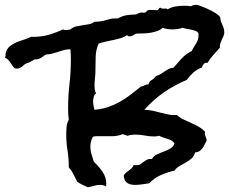

<svg xmlns="http://www.w3.org/2000/svg" viewBox="-200 -825 965 809"><path d="M745.1 -688.5Q745.1 -679.7 741.2 -671.9L734.4 -657.2Q731.4 -650.4 728.5 -642.6Q725.6 -634.8 726.6 -624Q712.9 -608.4 699.2 -593.8Q685.5 -579.1 674.8 -560.5Q664.1 -561.5 658.7 -555.7Q653.3 -549.8 650.4 -540Q629.9 -533.2 614.3 -519Q598.6 -504.9 586.9 -488.3Q535.2 -466.8 490.2 -435.5Q445.3 -404.3 408.2 -362.3Q425.8 -362.3 442.9 -358.4Q460 -354.5 477.1 -350.1Q494.1 -345.7 510.7 -342.3Q527.3 -338.9 544.9 -340.8Q557.6 -329.1 573.7 -321.3Q589.8 -313.5 606 -306.6Q622.1 -299.8 637.2 -291Q652.3 -282.2 664.1 -269.5Q664.1 -267.6 663.6 -266.1Q663.1 -264.6 663.1 -262.7Q663.1 -254.9 667 -247.6Q670.9 -240.2 670.9 -232.4Q666 -224.6 662.1 -215.8Q658.2 -207 652.8 -200.2Q647.5 -193.4 640.6 -188.5Q633.8 -183.6 622.1 -182.6Q617.2 -166 606.4 -156.7Q595.7 -147.5 582.5 -140.1Q569.3 -132.8 556.6 -125.5Q543.9 -118.2 535.2 -106.4Q505.9 -99.6 478 -87.4Q450.2 -75.2 428.7 -52.7Q414.1 -50.8 398.9 -48.3Q383.8 -45.9 369.1 -45.9Q348.6 -45.9 335.9 -54.2Q323.2 -62.5 321.3 -85Q324.2 -91.8 330.1 -96.7L342.8 -106.4Q349.6 -111.3 355 -116.7Q360.4 -122.1 363.3 -129.9Q365.2 -129.9 368.2 -129.4Q371.1 -128.9 374 -128.9Q385.7 -128.9 392.6 -133.8Q399.4 -138.7 405.8 -143.6Q412.1 -148.4 419.9 -152.3Q427.7 -156.2 440.4 -155.3Q447.3 -168 460.9 -174.3Q474.6 -180.7 489.3 -186Q503.9 -191.4 517.1 -198.7Q530.3 -206.1 535.2 -220.7Q530.3 -228.5 522.5 -232.9Q514.6 -237.3 504.9 -240.2L486.3 -246.1Q477.5 -249 470.7 -252.9Q460 -250 450.2 -250Q429.7 -250 410.2 -253.9Q390.6 -257.8 370.1 -257.8Q351.6 -257.8 337.9 -252.9Q333 -253.9 327.6 -255.9Q322.3 -257.8 317.4 -259.8Q294.9 -251 270.5 -251H207Q199.2 -251 191.4 -249Q180.7 -229.5 180.7 -207Q180.7 -190.4 185.5 -175.3Q190.4 -160.2 195.3 -143.6Q214.8 -126 231.4 -102.1Q248 -78.1 248 -49.8Q248 -43 247.1 -39.1Q237.3 -45.9 221.7 -45.9Q208 -45.9 195.8 -42Q183.6 -38.1 169.9 -36.1Q159.2 -41 147.5 -46.4Q135.7 -51.8 125 -59.6Q117.2 -76.2 109.4 -91.3Q101.6 -106.4 89.8 -120.1V-124Q89.8 -158.2 84.5 -191.4Q79.1 -224.6 79.1 -258.8Q79.1 -274.4 80.6 -290.5Q82 -306.6 89.8 -320.3Q86.9 -343.8 86.9 -369.1Q86.9 -419.9 92.8 -470.7Q98.6 -521.5 98.6 -574.2Q98.6 -585 98.1 -595.7Q97.7 -606.4 96.7 -617.2H92.8Q80.1 -617.2 68.4 -613.8Q56.6 -610.4 44.9 -606.4Q33.2 -602.5 20.5 -599.1Q7.8 -595.7 -4.9 -595.7Q-12.7 -591.8 -17.6 -587.9Q-22.5 -584 -27.3 -581.1Q-32.2 -578.1 -38.6 -576.2Q-44.9 -574.2 -53.7 -575.2Q-64.5 -568.4 -70.8 -564.9Q-77.1 -561.5 -88.9 -557.6Q-94.7 -555.7 -98.6 -551.8L-106.4 -544.9Q-110.4 -542 -115.2 -539.1Q-120.1 -536.1 -127.9 -536.1Q-134.8 -536.1 -137.7 -537.1Q-143.6 -542 -147.9 -548.8Q-152.3 -555.7 -156.7 -562Q-161.1 -568.4 -166.5 -573.7Q-171.9 -579.1 -179.7 -582Q-175.8 -586.9 -176.3 -590.3Q-176.8 -593.8 -176.8 -598.6Q-176.8 -601.6 -175.8 -602.5Q-170.9 -620.1 -158.2 -630.4Q-145.5 -640.6 -129.9 -647Q-114.3 -653.3 -98.1 -658.2Q-82 -663.1 -68.4 -669.9Q-30.3 -668.9 1 -677.2Q32.2 -685.5 65.4 -701.2Q71.3 -698.2 77.1 -698.2Q82 -698.2 86.9 -699.2L96.7 -701.2Q108.4 -710.9 122.1 -713.9Q135.7 -716.8 149.4 -718.8Q163.1 -720.7 175.8 -723.1Q188.5 -725.6 198.2 -733.4H202.1Q225.6 -733.4 249.5 -741.2Q273.4 -749 295.9 -747.1Q315.4 -757.8 332 -760.7Q348.6 -763.7 370.1 -763.7Q375 -763.7 381.8 -768.1Q388.7 -772.5 398.4 -772.5Q400.4 -772.5 401.9 -772Q403.3 -771.5 405.3 -771.5Q414.1 -771.5 417.5 -777.3Q420.9 -783.2 435.5 -783.2Q442.4 -783.2 448.2 -782.7Q454.1 -782.2 460 -782.2Q466.8 -782.2 468.8 -787.6Q470.7 -793 477.5 -792Q480.5 -788.1 487.3 -788.6Q494.1 -789.1 498 -789.1Q504.9 -789.1 505.9 -785.2Q521.5 -794.9 540.5 -797.9Q559.6 -800.8 577.1 -800.8Q584 -800.8 590.8 -800.3Q597.7 -799.8 605.5 -798.8Q614.3 -804.7 626 -804.7Q632.8 -804.7 647.9 -798.8Q663.1 -793 679.7 -785.2Q696.3 -777.3 710 -768.6Q723.6 -759.8 726.6 -753.9Q728.5 -752 729 -745.1Q729.5 -738.3 731.4 -733.4Q736.3 -721.7 740.7 -711.4Q745.1 -701.2 745.1 -688.5ZM636.7 -677.7Q636.7 -679.7 636.2 -682.1Q635.7 -684.6 635.7 -686.5Q630.9 -692.4 622.6 -695.3Q614.3 -698.2 605 -700.2Q595.7 -702.1 586.4 -703.6Q577.1 -705.1 570.3 -708Q549.8 -701.2 525.4 -701.2Q502.9 -701.2 485.4 -708Q476.6 -699.2 462.9 -694.3Q449.2 -689.5 434.1 -687Q418.9 -684.6 403.8 -684.1Q388.7 -683.6 377 -683.6Q373 -683.6 363.3 -677.7Q353.5 -671.9 345.7 -671.9Q339.8 -671.9 335 -676.8Q326.2 -669.9 310.5 -665Q294.9 -660.2 278.3 -656.7Q261.7 -653.3 244.6 -649.4Q227.5 -645.5 215.8 -641.6Q204.1 -616.2 203.1 -586.4Q202.1 -556.6 202.1 -528.3Q202.1 -511.7 200.2 -496.1Q198.2 -480.5 198.2 -463.9Q198.2 -456.1 199.2 -447.8Q200.2 -439.5 205.1 -431.6Q197.3 -425.8 194.8 -416.5Q192.4 -407.2 192.4 -398.4Q192.4 -387.7 194.3 -378.9Q196.3 -370.1 198.2 -362.3Q229.5 -365.2 255.4 -374Q281.2 -382.8 304.2 -395.5Q327.1 -408.2 348.6 -424.8Q370.1 -441.4 393.6 -460Q403.3 -461.9 409.7 -465.8Q416 -469.7 425.8 -469.7Q429.7 -483.4 440.4 -488.8Q451.2 -494.1 457 -504.9Q468.8 -507.8 477.1 -513.2Q485.4 -518.6 493.2 -523.9Q501 -529.3 510.3 -534.2Q519.5 -539.1 531.2 -540Q547.9 -559.6 565.9 -579.1Q584 -598.6 608.4 -610.4Q612.3 -620.1 617.2 -627.4Q622.1 -634.8 626.5 -642.1Q630.9 -649.4 633.8 -657.7Q636.7 -666 636.7 -677.7Z"/></svg>

Font: RockSalt
Style: Regular
Weight: 400
Designer: Squid
Foundry: Font Diner, Inc DBA Sideshow
Version: Version 1.000